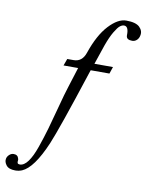

<svg xmlns="http://www.w3.org/2000/svg" viewBox="-152 -768 818 1070"><g transform="rotate(10 257.0 -233.0)"><path d="M474.6 -698.2Q529.3 -698.2 550.5 -677.2Q571.8 -656.2 565.9 -629.9Q563 -613.8 552 -603.3Q541 -592.8 525.9 -592.8Q509.8 -592.8 501 -598.6Q492.2 -604.5 492.2 -618.2Q493.7 -668.9 467.3 -668.9Q456.5 -668.9 444.6 -659.9Q432.6 -650.9 414.6 -620.6Q396.5 -590.3 378.9 -541L341.3 -430.2H446.3L433.1 -391.1H327.1L321.3 -374Q212.9 -41.5 175.3 47.9Q111.8 197.3 47.4 224.6Q29.3 231.9 9.8 231.9Q-27.3 231.9 -41.7 213.1Q-56.2 194.3 -52.2 175.8Q-49.8 163.6 -38.8 153.3Q-27.8 143.1 -14.2 143.1Q9.3 143.1 14.2 164.1Q16.6 170.4 15.1 177.2Q13.7 184.1 16.4 189.5Q19 194.8 28.8 194.8Q52.7 194.8 74.7 165Q96.7 135.3 116.2 79.3Q135.7 23.4 151.4 -31Q167 -85.4 186.8 -160.6Q206.5 -235.8 220.2 -277.8L255.9 -391.1H173.3L187.5 -430.2H223.6Q271.5 -430.2 289.6 -482.9Q325.2 -587.9 376.5 -643.1Q427.7 -698.2 474.6 -698.2Z"/></g></svg>

Font: Linux Biolinum O
Style: Italic
Weight: 400
Italic angle: -12°
Designer: Philipp H. Poll
Foundry: Philipp H. Poll
Version: Version 1.1.3